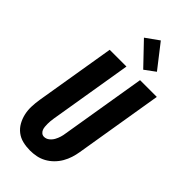

<svg xmlns="http://www.w3.org/2000/svg" viewBox="-304 -1047 1118 1118"><g transform="rotate(45 254.5 -488.0)"><path d="M207 8Q176 8 147 1Q118 -6 95.5 -23.5Q73 -41 59 -66Q45 -91 38.5 -119.5Q32 -148 33 -178.5Q34 -209 39 -240L121 -735H259L174 -221Q172 -209 171 -197.5Q170 -186 170 -174.5Q170 -163 171 -151.5Q172 -140 176 -130Q180 -120 188.5 -113Q197 -106 209 -106Q226 -106 240.5 -117.5Q255 -129 263.5 -144.5Q272 -160 277 -176.5Q282 -193 284 -209L371 -735H509L419 -190Q415 -165 407 -140Q399 -115 385.5 -91.5Q372 -68 352 -48Q332 -28 308 -15Q284 -2 258.5 3Q233 8 207 8ZM341 -791 212 -926 293 -984 406 -839Z"/></g></svg>

Font: Iosevka SS04 Heavy Oblique
Style: Regular
Weight: 900
Italic angle: -9°
Monospace: yes
Designer: Belleve Invis
Foundry: Belleve Invis
Version: Version 19.0.0; ttfautohint (v1.8.4)